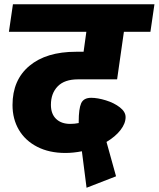

<svg xmlns="http://www.w3.org/2000/svg" viewBox="-20 -716 748 905"><path d="M220 -222Q220 -179 244.5 -155.5Q269 -132 311 -132Q332 -132 351 -136V-143Q351 -203 362.5 -229Q374 -255 410 -255Q440 -255 479 -243Q518 -231 545 -210Q572 -189 572 -164Q572 -134 548 -103Q524 -72 482 -47L527 115L388 169L366 -3Q326 5 288 5Q212 5 155.5 -24Q99 -53 69 -104Q39 -155 39 -221Q39 -339 118.5 -405.5Q198 -472 338 -472H374L387 -566H22L41 -696H708L689 -566H564L532 -342H348Q284 -342 252 -309Q220 -276 220 -222Z"/></svg>

Font: FiraGO Heavy
Style: Italic
Weight: 900
Italic angle: -8°
Designer: bBox Type GmbH
Foundry: bBox Type GmbH
Version: Version 1.001